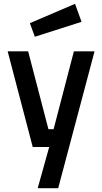

<svg xmlns="http://www.w3.org/2000/svg" viewBox="-20 -768 532 1003"><path d="M20 -500H127L233 -93H260L366 -500H474L284 215H177L237 0H151ZM136 -647 372 -748 406 -654 162 -576Z"/></svg>

Font: TitilliumWeb-SemiBold
Style: SemiBold
Weight: 600
Version: Version 1.001;PS 57.000;hotconv 1.0.70;makeotf.lib2.5.55311